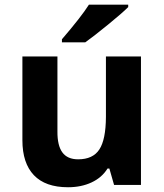

<svg xmlns="http://www.w3.org/2000/svg" viewBox="-20 -786 697 816"><path d="M579.1 0H464.8L444.8 -69.8H437Q413.1 -31.2 369.1 -10.7Q325.2 9.8 269 9.8Q172.9 9.8 124 -41.5Q75.2 -92.8 75.2 -189.9V-545.9H224.1V-227.1Q223.6 -167.5 245.1 -138.2Q266.6 -108.9 312 -108.9Q375 -108.9 402.3 -150.9Q429.7 -192.9 430.2 -289.1V-545.9H579.1ZM524.9 -766.1V-755.9Q500 -731 439 -681.2Q377.9 -631.3 342.3 -606H243.2V-619.1Q325.2 -714.4 357.9 -766.1Z"/></svg>

Font: OpenSansHebrew-Bold
Style: Bold
Weight: 700
Foundry: Ascender Corporation, Yanek Iontef
Version: Version 2.001;PS 002.001;hotconv 1.0.70;makeotf.lib2.5.58329